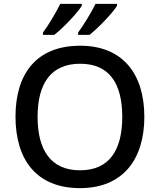

<svg xmlns="http://www.w3.org/2000/svg" viewBox="-20 -961 825 991"><path d="M584 -931V-941H473C451 -896 411 -831 383 -793V-781H442C488 -817 563 -896 584 -931ZM402 -931V-941H291C269 -896 230 -831 202 -793V-781H260C307 -817 381 -896 402 -931ZM725 -358C725 -580 613 -725 394 -725C167 -725 60 -579 60 -359C60 -138 167 10 393 10C613 10 725 -137 725 -358ZM174 -358C174 -529 242 -632 394 -632C545 -632 611 -529 611 -358C611 -187 545 -82 393 -82C242 -82 174 -187 174 -358Z"/></svg>

Font: Noto Sans Gujarati Medium
Style: Regular
Weight: 500
Designer: Jelle Bosma - Monotype Design Team, Universal Thirst
Foundry: Monotype Imaging Inc.
Version: Version 2.106